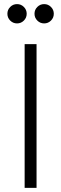

<svg xmlns="http://www.w3.org/2000/svg" viewBox="-20 -915 298 935"><path d="M100 0V-700H158V0ZM63 -801Q43.5 -801 29.8 -814.8Q16 -828.5 16 -848Q16 -867.5 29.8 -881.2Q43.5 -895 63 -895Q82.5 -895 96.2 -881.2Q110 -867.5 110 -848Q110 -828.5 96.2 -814.8Q82.5 -801 63 -801ZM195 -801Q175.5 -801 161.8 -814.8Q148 -828.5 148 -848Q148 -867.5 161.8 -881.2Q175.5 -895 195 -895Q214.5 -895 228.2 -881.2Q242 -867.5 242 -848Q242 -828.5 228.2 -814.8Q214.5 -801 195 -801Z"/></svg>

Font: Geologica Roman Thin
Style: Regular
Weight: 250
Designer: Sindre Bremnes, Frode Helland
Foundry: Monokrom Skriftforlag AS
Version: Version 1.010;gftools[0.9.28]